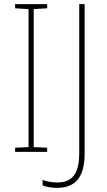

<svg xmlns="http://www.w3.org/2000/svg" viewBox="-20 -734 519 928"><path d="M208 0V-20L143 -23V-690L208 -694V-714H53V-694L118 -690V-23L53 -20V0ZM257 174C354 174 389 109 389 10V-714H363V5C363 92 339 148 257 148C230 148 204 143 186 135V162C203 169 226 174 257 174Z"/></svg>

Font: Noto Sans Ethiopic SemiCondensed Thin
Style: Regular
Weight: 100
Width: 4
Designer: Monotype Design Team
Foundry: Monotype Imaging Inc.
Version: Version 2.102